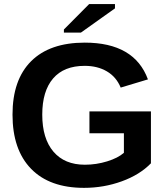

<svg xmlns="http://www.w3.org/2000/svg" viewBox="-20 -906 818 936"><path d="M393.6 -103Q449.7 -103 502.4 -119.4Q555.2 -135.7 584 -161.1V-256.3H416V-362.8H715.8V-109.9Q661.1 -53.7 573.5 -22Q485.8 9.8 389.6 9.8Q221.7 9.8 131.3 -83.3Q41 -176.3 41 -347.2Q41 -517.1 131.8 -607.7Q222.7 -698.2 393.1 -698.2Q635.3 -698.2 701.2 -519L568.4 -479Q546.9 -531.2 501 -558.1Q455.1 -585 393.1 -585Q291.5 -585 238.8 -523.4Q186 -461.9 186 -347.2Q186 -230.5 240.5 -166.7Q294.9 -103 393.6 -103ZM540.5 -865.2 374.5 -747.1H291.5V-762.2L414.6 -886.2H540.5Z"/></svg>

Font: Arimo
Style: Bold
Weight: 700
Designer: Steve Matteson
Foundry: Monotype Imaging Inc.
Version: Version 1.33